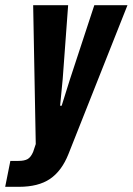

<svg xmlns="http://www.w3.org/2000/svg" viewBox="-68 -554 512 741"><path d="M-48 167 -28 67H3Q26 67 38.5 60Q51 53 60 32L70 2L60 -534H195L174 -249L164 -146H170L202 -248L296 -534H424L196 41Q170 106 125 136.5Q80 167 5 167Z"/></svg>

Font: Mona Sans Condensed
Style: Bold Italic
Weight: 700
Width: 3
Italic angle: -11.7°
Designer: Deni Anggara
Foundry: GitHub
Version: Version 1.001; ttfautohint (v1.8.4.7-5d5b);gftools[0.9.31]